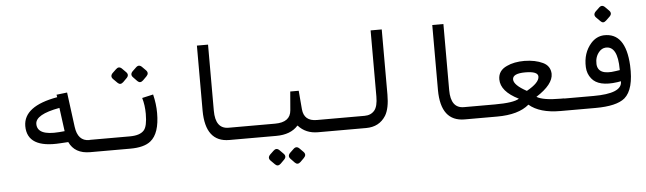

<svg xmlns="http://www.w3.org/2000/svg" viewBox="-50 -836 4100 1219"><g transform="rotate(-5 2000.0 -227.0)"><path d="M347 -147 327 -297Q172 -269 172 -208Q172 -133 312 -144ZM497 0Q399 0 364 -76L314 -73Q101 -58 101 -201Q102 -328 319 -366L316 -382L384 -390L413 -169Q425 -77 498 -77H517V0Z M757 -78Q821 -78 847 -107Q870 -132 870 -212Q870 -267 856 -314L927 -330Q942 -269 942 -211Q942 -81 883 -34Q841 0 753 0H500V-78ZM872.1 -510.4 895.6 -486.8Q913.8 -467.6 894.6 -448.3L871 -424.8Q851.8 -406.6 834.7 -423.7L811.1 -448.3Q790.8 -467.6 810 -487.9L833.6 -510.4Q852.8 -529.6 872.1 -510.4ZM744.8 -510.4 768.3 -486.8Q787.6 -467.6 768.3 -448.3L744.8 -424.8Q725.5 -406.6 708.4 -423.7L683.8 -448.3Q663.5 -467.6 682.7 -487.9L706.3 -510.4Q725.5 -529.6 744.8 -510.4Z M1231 -200V-615H1302V-194Q1302 -78 1386 -78H1519V0H1384Q1232 0 1231 -200Z M1822 -53Q1775 0 1683 0H1500V-78H1682Q1780 -78 1786 -154L1796 -273H1850L1860 -154Q1867 -78 1948 -78H2021V0H1949Q1871 0 1824 -53H1823ZM1823.1 92.6 1846.6 116.2Q1864.8 135.4 1845.6 154.7L1822 178.2Q1802.8 196.4 1785.7 179.3L1762.1 154.7Q1741.8 135.4 1761 115.1L1784.6 92.6Q1803.8 73.4 1823.1 92.6ZM1695.8 92.6 1719.3 116.2Q1738.6 135.4 1719.3 154.7L1695.8 178.2Q1676.5 196.4 1659.4 179.3L1634.8 154.7Q1614.5 135.4 1633.7 115.1L1657.3 92.6Q1676.5 73.4 1695.8 92.6Z M2409 -200Q2409 -112 2382 -67Q2340 0 2256 0H1993V-78H2253Q2293 -78 2316 -105Q2338 -131 2338 -194V-615H2409Z M2731 -200V-615H2802V-194Q2802 -78 2886 -78H3019V0H2884Q2732 0 2731 -200Z M3374 -230Q3374 -264 3293 -264Q3212 -264 3212 -226Q3212 -190 3293 -146Q3374 -191 3374 -230ZM3295 -58Q3227 0 3091 0H2993V-78H3084Q3203 -78 3238 -101Q3125 -157 3125 -234Q3125 -290 3181 -315Q3227 -337 3294 -337Q3363 -336 3411 -313Q3457 -291 3459 -241Q3460 -173 3350 -103Q3391 -78 3502 -78Q3502 -78 3525 -78V0H3496Q3496 0 3495 0Q3362 0 3295 -58Z M3905 -44Q3852 0 3718 0H3492V-77H3712Q3893 -77 3893 -152V-155L3870 -151Q3750 -134 3706 -190Q3681 -221 3679 -263Q3675 -354 3728 -414Q3762 -452 3809 -455Q3949 -461 3960 -250Q3967 -97 3905 -44ZM3865 -222 3892 -226V-230Q3892 -381 3814 -376Q3790 -374 3773 -354Q3746 -323 3748 -277Q3752 -204 3865 -222ZM3833.8 -632.4 3857.3 -608.8Q3876.6 -589.6 3857.3 -570.3L3832.7 -546.8Q3813.4 -528.6 3797.4 -545.7L3772.8 -570.3Q3752.5 -589.6 3771.7 -609.9L3795.3 -632.4Q3814.5 -651.6 3833.8 -632.4Z"/></g></svg>

Font: Vazir Code
Style: Code
Weight: 400
Foundry: DejaVu fonts team - Redesigned by Saber Rastikerdar
Version: Version 1.1.2